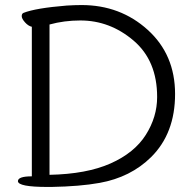

<svg xmlns="http://www.w3.org/2000/svg" viewBox="-20 -732 768 760"><path d="M176 -40Q323 -43 417.5 -85Q512 -127 557 -198Q602 -269 602 -348Q602 -492 508.5 -571.5Q415 -651 298 -651Q234 -651 176 -635ZM51 -15Q51 -34 106 -34V-626Q92 -629 79 -643.5Q66 -658 66 -668Q66 -678 73 -681Q121 -700 244 -710Q277 -712 303 -712Q456 -712 564.5 -614Q673 -516 673 -360Q673 -204 578 -110Q497 -30 374 -8Q297 6 183 8H169Q51 8 51 -15Z"/></svg>

Font: LXGW WenKai Lite
Style: Regular
Weight: 400
Designer: LXGW / Fontworks Inc.
Foundry: LXGW / Fontworks Inc.
Version: Version 1.511; March 25, 2025